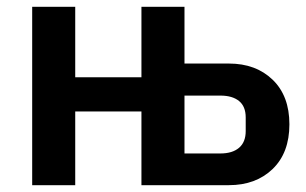

<svg xmlns="http://www.w3.org/2000/svg" viewBox="-20 -542 897 562"><path d="M74.2 0V-522H200.2V-315.9H394V-522H520V-356H649.9Q729 -356 778.1 -308.6Q827.1 -261.2 827.1 -178.2Q827.1 -94.7 778.1 -47.4Q729 0 649.9 0H394V-215.8H200.2V0ZM520 -92.8H625Q660.2 -92.8 679.7 -109.4Q699.2 -126 699.2 -158.2V-198.2Q699.2 -230.5 679.7 -246.3Q660.2 -262.2 625 -262.2H520Z"/></svg>

Font: Anuphan SemiBold
Style: Bold
Weight: 600
Designer: Mike Abbink, Paul van der Laan, Pieter van Rosmalen, Mint Tantisuwanna
Foundry: Bold Monday; Cadson Demak
Version: Version 3.002;hotconv 1.0.109;makeotfexe 2.5.65596